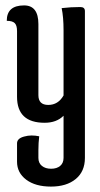

<svg xmlns="http://www.w3.org/2000/svg" viewBox="-20 -680 370 710"><path d="M215 -568Q215 -617 208 -650Q242 -654 277 -654Q294 -654 294 -639V-96Q294 -46 260 -18Q226 10 168.5 10Q111 10 77 -15.5Q43 -41 43 -82V-150Q43 -168 69 -175Q83 -179 97 -179Q111 -179 125 -176Q122 -152 122 -125V-96Q122 -77 135 -66.5Q148 -56 169 -56Q190 -56 202.5 -66.5Q215 -77 215 -96V-252Q189 -226 145 -226Q43 -226 43 -322V-565Q43 -586 34.5 -594.5Q26 -603 5 -603Q5 -660 69 -660Q122 -660 122 -591V-328Q122 -292 158.5 -292Q195 -292 215 -327Z"/></svg>

Font: el_Medula One
Style: Regular
Weight: 400
Designer: Luciano Vergara
Foundry: Luciano Vergara
Version: Version 1.002 August 17, 2020